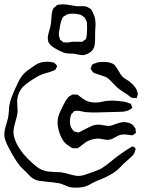

<svg xmlns="http://www.w3.org/2000/svg" viewBox="-23 -818 665 884"><path d="M547 -393Q522 -410 517 -415Q517 -415 497 -435Q480 -454 469 -461Q460 -466 440 -472Q426 -476 419 -479Q410 -482 407 -484Q402 -488 398 -496Q394 -500 394 -500Q394 -502 395 -503Q396 -504 396 -506Q397 -509 398 -513Q399 -517 401 -520Q402 -521 404.5 -522Q407 -523 408 -524Q423 -530 428 -531Q446 -533 456 -533Q487 -533 505 -519L511 -510Q516 -504 524 -490Q534 -472 541 -465Q547 -459 558 -452.5Q569 -446 576 -440Q596 -424 605 -407L610 -392Q612 -388 612 -386Q612 -384 609 -375Q608 -373 607.5 -370.5Q607 -368 606 -366L598 -367H589Q583 -367 576.5 -372.5Q570 -378 567 -380Q561 -385 547 -393ZM595 -112Q593 -108 590.5 -105.5Q588 -103 587 -101L565 -81L548 -66Q541 -59 532 -49.5Q523 -40 517 -35Q492 -14 443 7L420 16L400 26Q377 40 360 43Q344 46 326 46Q309 46 295 43Q286 40 273 34Q260 28 250 26Q228 22 186 18Q180 17 165.5 15.5Q151 14 141 10Q126 4 112.5 -10Q99 -24 95 -28L75 -47Q50 -75 20 -132Q9 -153 3 -168.5Q-3 -184 -3 -199Q-3 -213 1 -228Q5 -243 6 -246Q8 -252 13 -271Q16 -283 18 -308Q18 -323 21 -338Q26 -364 48 -412Q60 -439 68.5 -454Q77 -469 89 -481Q100 -492 119 -504Q122 -506 135 -515.5Q148 -525 161 -529Q176 -534 197 -534Q207 -534 219 -531L227 -529Q233 -523 233 -523Q234 -521 237 -518.5Q240 -516 240 -515Q241 -514 239 -511Q237 -508 237 -507Q236 -505 234.5 -501.5Q233 -498 231 -497Q230 -496 227.5 -494.5Q225 -493 224 -493Q219 -491 214.5 -489.5Q210 -488 205 -486Q179 -479 169 -475Q149 -467 121 -448Q91 -428 79 -414Q68 -401 62 -384Q56 -367 56 -350L57 -329Q58 -322 58 -308Q58 -290 48 -258Q47 -254 43 -238.5Q39 -223 39 -210Q39 -186 56 -152Q79 -109 124 -69Q126 -67 140 -55Q154 -43 168 -37Q181 -31 194.5 -29Q208 -27 230 -26Q247 -26 256 -25Q273 -23 300 -15Q323 -8 339 -8Q351 -8 365.5 -12.5Q380 -17 385 -19Q394 -23 405 -26Q430 -35 445 -43Q461 -53 491 -77Q507 -91 516 -97Q518 -99 538 -113L560 -128L580 -140Q581 -141 583 -142Q585 -143 588 -144Q590 -144 594 -140Q595 -140 598 -138.5Q601 -137 601 -131Q600 -128 598.5 -121.5Q597 -115 595 -112ZM536 -198Q524 -196 507 -186Q499 -181 490.5 -177.5Q482 -174 473 -174Q466 -174 454 -176.5Q442 -179 433 -180Q410 -180 389 -172Q386 -171 380 -168Q374 -165 370 -162Q363 -157 357 -152Q351 -147 344 -142Q335 -136 335 -136Q332 -135 328 -135.5Q324 -136 322 -136L314 -135Q304 -138 283 -154Q264 -169 251 -205Q242 -234 242 -254Q242 -267 245 -279Q247 -288 255 -306L263 -323Q266 -328 272 -340.5Q278 -353 285 -362Q292 -372 294 -373Q296 -375 298.5 -376Q301 -377 303 -378Q304 -379 307 -381Q310 -383 312 -383H315Q321 -383 323 -382Q325 -382 328 -382.5Q331 -383 333 -382Q336 -381 338.5 -379Q341 -377 342 -376Q347 -372 354 -367Q361 -362 369 -357Q388 -346 417 -346Q428 -346 433 -347Q447 -349 454 -351Q458 -352 463 -353Q468 -354 475 -354Q481 -355 494 -355Q513 -355 553 -349Q559 -348 573 -342Q574 -342 576.5 -341.5Q579 -341 580 -339L583 -331Q586 -325 586 -322Q586 -321 582 -318Q578 -315 576 -314Q561 -303 525 -303Q506 -303 491 -302Q403 -299 385 -301Q377 -301 363 -303Q358 -304 349.5 -306Q341 -308 333 -308Q330 -307 326.5 -307.5Q323 -308 320 -307Q318 -306 315.5 -303Q313 -300 312 -299Q305 -292 305 -292Q304 -290 303.5 -287Q303 -284 302 -282Q299 -272 299 -259Q299 -242 305 -230Q306 -228 314 -217Q315 -216 316 -215Q317 -214 318 -213Q319 -212 324 -212Q326 -211 330.5 -209.5Q335 -208 338 -208Q342 -209 346.5 -211.5Q351 -214 353 -215Q360 -218 374 -226Q396 -237 399 -238Q414 -244 430 -244Q443 -244 454 -241Q476 -237 486 -239Q490 -240 493.5 -241.5Q497 -243 501 -244Q506 -246 521.5 -251Q537 -256 550 -256Q576 -254 589 -242Q591 -241 593 -237Q595 -233 596 -232Q597 -231 598.5 -229.5Q600 -228 601 -225Q602 -224 601.5 -221Q601 -218 601 -217Q604 -209 602 -205L595 -201Q591 -196 586 -195L578 -196L554 -199Q541 -199 536 -198ZM410 -600Q404 -585 389.5 -575.5Q375 -566 359 -564Q350 -564 337 -567Q324 -570 315 -571Q309 -571 295.5 -571.5Q282 -572 272 -575Q266 -577 247 -586Q236 -592 224.5 -599Q213 -606 206 -615Q200 -624 200 -624Q197 -632 197 -646Q198 -657 202 -671Q206 -685 208 -691L212 -714Q213 -723 214 -739.5Q215 -756 218 -767Q219 -770 220 -773.5Q221 -777 223 -780Q224 -782 232 -787Q239 -795 241 -795Q245 -797 255 -797Q259 -798 269 -798Q281 -798 303 -794Q312 -792 326 -790Q336 -789 346 -789.5Q356 -790 366 -789L377 -787Q379 -786 383 -783.5Q387 -781 389 -780Q395 -777 396 -776L400 -769Q408 -754 412 -742Q417 -727 417 -706Q417 -695 415 -671V-646Q415 -629 414 -619Q412 -605 410 -600ZM377 -716Q377 -718 371 -729L368 -736Q366 -738 361.5 -741Q357 -744 355 -746Q351 -750 344 -751Q337 -752 334 -753Q327 -755 314 -755Q302 -755 297 -754L286 -752Q286 -752 277 -746Q271 -744 268 -740Q266 -738 265 -735.5Q264 -733 263 -731Q257 -719 254.5 -704Q252 -689 251 -684Q247 -667 248 -657Q248 -652 252 -642Q252 -638 253 -637Q255 -634 258 -632Q261 -630 262 -629Q267 -624 269 -623H274Q278 -622 286 -622Q291 -622 300.5 -624Q310 -626 315 -626H343Q345 -626 349.5 -625.5Q354 -625 357 -626Q359 -627 365 -633Q367 -634 369.5 -635.5Q372 -637 373 -639Q374 -642 374.5 -646.5Q375 -651 376 -653Q378 -666 378 -697Q378 -710 377 -716Z"/></svg>

Font: Rubik-Burned
Style: Regular
Weight: 400
Designer: NaN (generative design), Hubert & Fischer (Rubik source font outlines)
Foundry: NaN, Hubert & Fischer
Version: Version 1.000